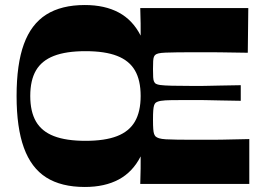

<svg xmlns="http://www.w3.org/2000/svg" viewBox="-20 -732 1053 764"><path d="M317.4 12Q223.7 12 163.8 -26Q104 -64 75 -144.2Q46 -224.3 46 -350Q46 -476.7 75 -556.3Q104 -636 164.1 -674Q224.3 -712 317.4 -712Q397 -712 452.5 -682.2Q508 -652.5 539.7 -590.3Q539.7 -611.6 539.6 -638.7Q539.4 -665.8 538.1 -700H968L966 -522.1Q926.6 -522.8 901.3 -523.1Q875.9 -523.4 856.2 -523.8Q836.6 -524.1 816.6 -524.1Q796.6 -524.1 767.9 -524.1Q719.9 -524.1 688.6 -523.8Q657.2 -523.4 638.7 -522.6Q620.2 -521.8 611 -519.6Q601.8 -517.4 597.5 -513.4Q594.5 -510.7 592.3 -505.4Q590.2 -500.1 589.5 -489.2Q588.8 -478.2 588.8 -457.1Q588.8 -436.2 589.5 -425.1Q590.2 -414 592.3 -409Q594.5 -404 597.5 -400.7Q603.5 -395.7 618 -393.7Q632.5 -391.7 664.3 -390.9Q696 -390 752.3 -390Q767.7 -390 779 -390Q790.4 -390 806.9 -390.5Q823.4 -391 853.7 -391.5Q884 -392 938 -393V-330.9Q884 -331.9 853.7 -332.4Q823.4 -332.9 806.9 -333.4Q790.4 -333.9 779 -333.9Q767.7 -333.9 752.3 -333.9Q696 -333.9 664.9 -333.6Q633.9 -333.2 619.7 -330.7Q605.5 -328.2 598.8 -322.6Q595.2 -319.2 593 -312.2Q590.8 -305.3 589.8 -292.3Q588.8 -279.4 588.8 -255.9Q588.8 -231.8 589.8 -218.8Q590.8 -205.9 593 -199.6Q595.2 -193.3 598.8 -189.3Q603.8 -184.6 613 -181.8Q622.2 -178.9 640 -177.7Q657.9 -176.6 688.9 -176.2Q719.9 -175.9 767.9 -175.9Q798.2 -175.9 819.2 -175.9Q840.2 -175.9 860.2 -176.2Q880.2 -176.6 906.3 -177.2Q932.3 -177.9 972 -178.6V0H538.1Q539.4 -34.2 539.6 -61.3Q539.7 -88.4 539.7 -109.7Q508 -47.5 452.5 -17.8Q397 12 317.4 12ZM100.4 -350Q100.4 -287.9 123.2 -248.5Q146.1 -209.1 194.5 -190.4Q243 -171.6 320.1 -171.6Q397.8 -171.6 445.9 -190.4Q494.1 -209.1 516.9 -248.5Q539.7 -287.9 539.7 -350Q539.7 -412.8 516.9 -451.8Q494.1 -490.9 445.9 -509.6Q397.8 -528.4 320.1 -528.4Q243 -528.4 194.5 -509.6Q146.1 -490.9 123.2 -451.8Q100.4 -412.8 100.4 -350Z"/></svg>

Font: Ojuju ExtraLight
Style: Regular
Weight: 200
Designer: Chisaokwu Joboson, Mirko Velimirovic
Foundry: Udi Foundry
Version: Version 1.000